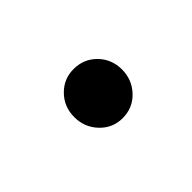

<svg xmlns="http://www.w3.org/2000/svg" viewBox="-30 -775 384 384"><g transform="rotate(-45 162.0 -583.5)"><path d="M101 -584Q101 -613 120.5 -633Q140 -653 168 -653Q197 -653 216.5 -633Q236 -613 236 -584Q236 -555 216.5 -534.5Q197 -514 168 -514Q140 -514 120.5 -534.5Q101 -555 101 -584Z"/></g></svg>

Font: Noto Sans Devanagari SemiBold
Style: Regular
Weight: 600
Version: Version 2.003